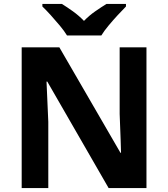

<svg xmlns="http://www.w3.org/2000/svg" viewBox="-20 -954 853 974"><path d="M723 0H531L220 -540H216Q218 -489 220.5 -438Q223 -387 225 -336V0H90V-714H281L591 -179H594Q593 -212 592 -245Q591 -278 589.5 -310.5Q588 -343 587 -376V-714H723ZM320 -774Q306 -797 283.5 -824Q261 -851 237.5 -877Q214 -903 195 -921V-934H294Q320 -918 350 -896.5Q380 -875 406 -848Q432 -875 463 -896.5Q494 -918 520 -934H619V-921Q601 -903 577 -877Q553 -851 530.5 -824Q508 -797 494 -774Z"/></svg>

Font: Noto Sans Tai Tham
Style: Regular
Weight: 400
Designer: Monotype Design Team 2013. Revised by David WIlliams 2020
Foundry: Monotype Imaging Inc.
Version: Version 2.002